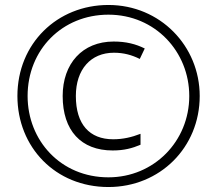

<svg xmlns="http://www.w3.org/2000/svg" viewBox="-20 -743 872 772"><path d="M416 9C623 9 783 -150 783 -357C783 -558 624 -723 416 -723C210 -723 50 -568 50 -357C50 -151 203 9 416 9ZM416 -30C224 -30 91 -178 91 -357C91 -543 230 -684 416 -684C604 -684 741 -535 741 -357C741 -175 599 -30 416 -30ZM433 -138C479 -138 512 -147 545 -161V-205C509 -191 474 -183 435 -183C340 -183 285 -243 285 -357C285 -464 345 -531 438 -531C477 -531 510 -522 542 -506L562 -548C526 -566 487 -576 437 -576C311 -576 232 -487 232 -357C232 -218 306 -138 433 -138Z"/></svg>

Font: Noto Sans Devanagari UI Light
Style: Regular
Weight: 300
Designer: Jelle Bosma - Monotype Design Team
Foundry: Monotype Imaging Inc.
Version: Version 2.004